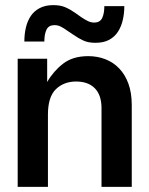

<svg xmlns="http://www.w3.org/2000/svg" viewBox="-20 -729 580 749"><path d="M49 -500H164V-409Q188 -451 226 -480.5Q264 -510 324 -510Q360 -510 391 -498Q422 -486 445 -462Q468 -438 481 -402.5Q494 -367 494 -319V0H376V-307Q376 -358 350 -384.5Q324 -411 277 -411Q229 -411 198 -381Q167 -351 167 -282V0H49ZM75 -567Q75 -596 81 -621.5Q87 -647 100 -666.5Q113 -686 135 -697.5Q157 -709 188 -709Q215 -709 234 -701Q253 -693 273 -679L297 -662Q312 -652 323.5 -646.5Q335 -641 347 -641Q370 -641 378.5 -658.5Q387 -676 387 -705H465Q465 -677 459 -651Q453 -625 440 -605Q427 -585 405.5 -573.5Q384 -562 352 -562Q325 -562 306 -570.5Q287 -579 267 -593L243 -609Q228 -620 216.5 -625.5Q205 -631 193 -631Q170 -631 161.5 -613.5Q153 -596 153 -567Z"/></svg>

Font: CyStack Display SemiBold
Style: Regular
Weight: 600
Designer: Weizhong Zhang
Foundry: 本地遙控
Version: Version 1.000;Glyphs 3.1.2 (3151)